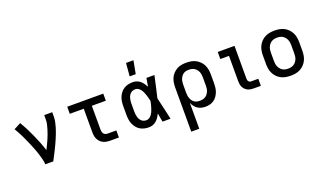

<svg xmlns="http://www.w3.org/2000/svg" viewBox="-87 -1341 3625 2143"><g transform="rotate(-20 1725.0 -270.0)"><path d="M236 0Q236 -26 229.5 -51.5Q223 -77 216 -102.5Q209 -128 200.5 -152.5Q192 -177 182.5 -201.5Q173 -226 163 -250Q153 -274 142.5 -298Q132 -322 121 -346Q110 -370 98.5 -393Q87 -416 74.5 -439Q62 -462 48 -485L130 -528Q157 -483 181 -436Q205 -389 226.5 -340.5Q248 -292 267.5 -243Q287 -194 302 -144Q315 -170 327.5 -196Q340 -222 351.5 -248Q363 -274 373 -301Q383 -328 391.5 -355.5Q400 -383 406.5 -411Q413 -439 413 -468V-520H508V-468Q508 -436 501.5 -405.5Q495 -375 486 -344.5Q477 -314 465.5 -284.5Q454 -255 442 -226Q430 -197 416.5 -168.5Q403 -140 389 -112Q375 -84 360.5 -56Q346 -28 331 0Z M1007 0Q986 0 965.5 -3.5Q945 -7 926 -16Q907 -25 892.5 -40Q878 -55 868.5 -74Q859 -93 855.5 -113.5Q852 -134 852 -155V-436H686V-520H1114V-436H948V-155Q948 -142 950.5 -128.5Q953 -115 961 -104.5Q969 -94 981.5 -89Q994 -84 1007 -84H1111V0Z M1467 8Q1439 8 1412 2Q1385 -4 1361.5 -18.5Q1338 -33 1321 -55Q1304 -77 1293.5 -102.5Q1283 -128 1279.5 -155.5Q1276 -183 1276 -210V-310Q1276 -337 1279.5 -364.5Q1283 -392 1293.5 -417.5Q1304 -443 1321 -465Q1338 -487 1361.5 -501.5Q1385 -516 1412 -522Q1439 -528 1467 -528Q1490 -528 1513 -520Q1536 -512 1554 -496.5Q1572 -481 1585.5 -461.5Q1599 -442 1610 -421Q1614 -446 1618 -470.5Q1622 -495 1627 -520H1722Q1707 -456 1693.5 -391.5Q1680 -327 1664 -263Q1680 -198 1694.5 -132Q1709 -66 1724 0H1629Q1624 -26 1619.5 -52Q1615 -78 1611 -103Q1600 -82 1586.5 -61.5Q1573 -41 1555 -25Q1537 -9 1514 -0.5Q1491 8 1467 8ZM1467 -76Q1486 -76 1503 -87.5Q1520 -99 1531 -115.5Q1542 -132 1549.5 -150Q1557 -168 1563 -187Q1569 -206 1573.5 -225Q1578 -244 1582 -263Q1578 -282 1573 -300.5Q1568 -319 1562 -337.5Q1556 -356 1548.5 -373.5Q1541 -391 1530 -406.5Q1519 -422 1502.5 -433Q1486 -444 1467 -444Q1451 -444 1436 -439Q1421 -434 1409.5 -423.5Q1398 -413 1390.5 -399.5Q1383 -386 1379 -371Q1375 -356 1373 -340.5Q1371 -325 1371 -310V-210Q1371 -195 1373 -179.5Q1375 -164 1379 -149Q1383 -134 1390.5 -120.5Q1398 -107 1409.5 -96.5Q1421 -86 1436 -81Q1451 -76 1467 -76ZM1457 -600 1470 -755H1558L1529 -600Z M1892 215V-310Q1892 -339 1896.5 -367.5Q1901 -396 1913 -422Q1925 -448 1945 -469Q1965 -490 1990 -504Q2015 -518 2043.5 -523Q2072 -528 2101 -528Q2130 -528 2159 -523Q2188 -518 2213.5 -504.5Q2239 -491 2260 -470Q2281 -449 2293.5 -423Q2306 -397 2311 -368Q2316 -339 2316 -310V-210Q2316 -183 2313 -156.5Q2310 -130 2301 -105.5Q2292 -81 2276.5 -58.5Q2261 -36 2239 -20.5Q2217 -5 2191 1.5Q2165 8 2139 8Q2114 8 2090.5 2.5Q2067 -3 2047 -16.5Q2027 -30 2012 -49.5Q1997 -69 1987 -91V215ZM2101 -76Q2118 -76 2135 -79.5Q2152 -83 2166.5 -92Q2181 -101 2191.5 -114.5Q2202 -128 2209 -143.5Q2216 -159 2218.5 -176Q2221 -193 2221 -210V-310Q2221 -327 2218.5 -344Q2216 -361 2209.5 -376.5Q2203 -392 2192 -405.5Q2181 -419 2166.5 -428Q2152 -437 2135 -440.5Q2118 -444 2101 -444Q2084 -444 2067.5 -440.5Q2051 -437 2037.5 -427.5Q2024 -418 2014 -404.5Q2004 -391 1998 -375.5Q1992 -360 1989.5 -343.5Q1987 -327 1987 -310V-210Q1987 -193 1989.5 -176.5Q1992 -160 1998 -144.5Q2004 -129 2014 -115.5Q2024 -102 2037.5 -92.5Q2051 -83 2067.5 -79.5Q2084 -76 2101 -76Z M2711 0Q2693 0 2675 -3Q2657 -6 2641 -14Q2625 -22 2612 -35Q2599 -48 2591 -64Q2583 -80 2580 -98Q2577 -116 2577 -134V-436H2474V-520H2673V-134Q2673 -125 2674.5 -116Q2676 -107 2681 -99.5Q2686 -92 2694 -88Q2702 -84 2711 -84H2797V0Z M3150 8Q3121 8 3092 3Q3063 -2 3037 -15.5Q3011 -29 2990.5 -50Q2970 -71 2957 -97Q2944 -123 2939 -152Q2934 -181 2934 -210V-310Q2934 -339 2939 -368Q2944 -397 2957 -423Q2970 -449 2990.5 -470Q3011 -491 3037 -504.5Q3063 -518 3092 -523Q3121 -528 3150 -528Q3179 -528 3208 -523Q3237 -518 3263 -504.5Q3289 -491 3309.5 -470Q3330 -449 3343 -423Q3356 -397 3361 -368Q3366 -339 3366 -310V-210Q3366 -181 3361 -152Q3356 -123 3343 -97Q3330 -71 3309.5 -50Q3289 -29 3263 -15.5Q3237 -2 3208 3Q3179 8 3150 8ZM3150 -76Q3167 -76 3184 -79.5Q3201 -83 3215.5 -92Q3230 -101 3241 -114Q3252 -127 3259 -143Q3266 -159 3268.5 -176Q3271 -193 3271 -210V-310Q3271 -327 3268.5 -344Q3266 -361 3259 -377Q3252 -393 3241 -406Q3230 -419 3215.5 -428Q3201 -437 3184 -440.5Q3167 -444 3150 -444Q3133 -444 3116 -440.5Q3099 -437 3084.5 -428Q3070 -419 3059 -406Q3048 -393 3041 -377Q3034 -361 3031.5 -344Q3029 -327 3029 -310V-210Q3029 -193 3031.5 -176Q3034 -159 3041 -143Q3048 -127 3059 -114Q3070 -101 3084.5 -92Q3099 -83 3116 -79.5Q3133 -76 3150 -76Z"/></g></svg>

Font: Iosevka Etoile Medium
Style: Regular
Weight: 500
Designer: Belleve Invis
Foundry: Belleve Invis
Version: Version 22.1.2; ttfautohint (v1.8.4)